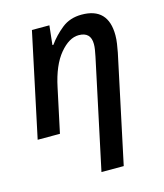

<svg xmlns="http://www.w3.org/2000/svg" viewBox="-117 -638 825 966"><g transform="rotate(-15 295.5 -155.5)"><path d="M291 240H407L526 -319Q530 -340 533.5 -363Q537 -386 537 -407Q537 -551 399 -551Q338 -551 295.5 -517Q253 -483 223 -441H218L229 -541H138L23 0H139L188 -229Q211 -339 259.5 -397Q308 -455 358 -455Q421 -455 421 -392Q421 -378 418.5 -363Q416 -348 412 -328Z"/></g></svg>

Font: Noto Sans UI Medium
Style: Italic
Weight: 500
Italic angle: -12°
Designer: Monotype Design Team
Foundry: Monotype Imaging Inc.
Version: Version 1.901